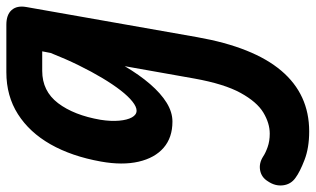

<svg xmlns="http://www.w3.org/2000/svg" viewBox="-253 -330 969 589"><g transform="rotate(-90 231.5 -35.5)"><path d="M123 428.5Q72.5 428.5 35.5 414.2Q-1.5 400 -19.5 386.5Q-39.5 372.5 -42.5 348.2Q-45.5 324 -30 301.5Q-18 282 3.5 278Q25 274 45.5 287Q56.5 294.5 74.8 301Q93 307.5 116 307.5Q148 307.5 180.8 287.8Q213.5 268 241 218Q268.5 168 285 76.5L323 -137.5Q296.5 -92.5 268 -59.5Q239.5 -26.5 210.8 -8.8Q182 9 153 9Q104 9 72.8 -18Q41.5 -45 30 -94.8Q18.5 -144.5 30.5 -211Q46.5 -300 83.2 -364.8Q120 -429.5 175.8 -465Q231.5 -500.5 304.5 -500.5H450Q481 -500.5 495.2 -484.2Q509.5 -468 504.5 -439.5L412 85Q381.5 257.5 309 343Q236.5 428.5 123 428.5ZM186.5 -101Q198.5 -101 214.5 -113.8Q230.5 -126.5 248.8 -150Q267 -173.5 286.5 -206Q306 -238.5 325.8 -278.8Q345.5 -319 363.5 -364.5L368.5 -390.5H308.5Q246.5 -390.5 209.5 -341.8Q172.5 -293 158.5 -211.5Q153.5 -179.5 155.8 -154.5Q158 -129.5 166 -115.2Q174 -101 186.5 -101Z"/></g></svg>

Font: Edu AU VIC WA NT Hand SemiBold
Style: Regular
Weight: 600
Version: Version 1.001